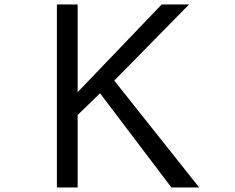

<svg xmlns="http://www.w3.org/2000/svg" viewBox="-20 -805 1040 850"><path d="M231.9 -785.2H323.7V-397L695.8 -785.2H816.9L485.8 -448.2L861.8 24.9H738.8L422.9 -392.1L323.7 -295.9V24.9H231.9Z"/></svg>

Font: FORM UDPGothic
Style: Regular
Weight: 400
Foundry: Pronama LLC
Version: Version 1.05101